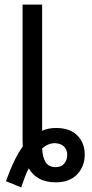

<svg xmlns="http://www.w3.org/2000/svg" viewBox="-20 -782 401 834"><path d="M6 5Q23 -43 41 -80.5Q59 -118 79 -146Q78 -158 78 -171.5Q78 -185 78 -199V-762H163V-214Q191 -227 227 -226Q286 -225 317 -192.5Q348 -160 348 -111Q348 -59 315 -24.5Q282 10 222 10Q179 10 149.5 -6.5Q120 -23 105 -51Q96 -34 88 -13Q80 8 72 32ZM222 -56Q247 -56 259.5 -72Q272 -88 272 -109Q272 -132 258 -145.5Q244 -159 220 -160Q190 -161 163 -137Q165 -98 178.5 -77Q192 -56 222 -56Z"/></svg>

Font: Noto Sans SemiCondensed
Style: Regular
Weight: 400
Width: 4
Designer: Monotype Design Team
Foundry: Monotype Imaging Inc.
Version: Version 2.013; ttfautohint (v1.8.4.7-5d5b)